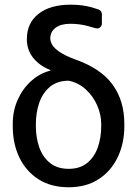

<svg xmlns="http://www.w3.org/2000/svg" viewBox="-20 -784 580 814"><path d="M392 -337.4Q374.6 -376.8 344.1 -404.5Q313.2 -433.2 271.3 -441.8Q223 -441.8 192.1 -416.2Q161.6 -391 146.7 -349.1Q132.1 -307.2 132.1 -258.5V-248.6Q132.1 -200.3 146.7 -158.7Q161.6 -117.5 192.1 -93Q222.7 -68.2 271.3 -68.2Q318.9 -68.2 349.4 -93Q379.6 -117.2 394.5 -158.7Q409.1 -200.3 409.1 -248.6V-258.5Q409.1 -297.9 392 -337.4ZM34.1 -258.5Q34.1 -315.7 55.8 -362.6Q76.7 -409.1 113.6 -441.8Q149.9 -473.7 193.2 -484.4V-487.2Q147.7 -505 120.4 -539.1Q93.8 -573.2 93.8 -617.9Q93.8 -686.4 143.1 -725.1Q192.5 -764.2 279.8 -764.2Q303.6 -764.2 327.1 -761.4Q348.7 -758.5 369.3 -752.8Q381 -749.6 398.1 -743.6Q404.1 -741.5 408 -736.2Q411.9 -730.8 411.9 -724.1V-683.9Q411.9 -675.4 405.7 -669.4Q399.5 -663.4 391.3 -663.4Q388.1 -663.4 384.9 -664.4Q382.1 -665.5 363.3 -670.5L353.7 -673.3Q317.1 -683.2 278.4 -683.2Q237.9 -683.2 215.6 -666.2Q193.2 -649.9 193.2 -620.7Q193.2 -608.7 201.3 -594.1Q209.9 -579.5 233 -563.6Q255.7 -547.9 301.1 -531.2Q408.7 -492.9 457.7 -424.7Q507.1 -356.9 507.1 -258.5V-248.6Q507.1 -175.8 478.7 -116.8Q450.6 -58.2 397.7 -24.1Q345.2 9.9 271.3 9.9Q196 9.9 142.8 -24.1Q90.2 -58.2 61.8 -116.8Q34.1 -175.4 34.1 -248.6Z"/></svg>

Font: DeltaSans
Style: Regular
Weight: 400
Designer: Rasmus Andersson
Foundry: rsms
Version: Version 3.012